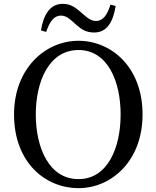

<svg xmlns="http://www.w3.org/2000/svg" viewBox="-20 -962 813 998"><path d="M193 -804 220 -796C238 -849 260 -881 297 -881C330 -881 353 -853 380 -830C403 -810 428 -793 469 -793C535 -793 568 -846 581 -931L554 -938C538 -885 516 -853 479 -853C445 -853 422 -881 394 -904C370 -924 346 -942 306 -942C241 -942 206 -887 193 -804ZM166 -367C166 -539 235 -702 388 -702C540 -702 607 -539 607 -367C607 -194 540 -31 388 -31C235 -31 166 -194 166 -367ZM388 -750C216 -750 53 -607 53 -367C53 -118 215 16 388 16C560 16 721 -126 721 -367C721 -614 558 -750 388 -750Z"/></svg>

Font: Noto Serif SC Medium
Style: Regular
Weight: 500
Designer: Ryoko NISHIZUKA 西塚涼子 (kana & ideographs); Frank Grießhammer (Latin, Greek & Cyrillic); Wenlong ZHANG 张文龙 (bopomofo); San
Foundry: Adobe Systems Incorporated
Version: Version 1.001;PS 1.001;hotconv 16.6.54;makeotf.lib2.5.65590